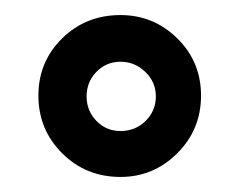

<svg xmlns="http://www.w3.org/2000/svg" viewBox="-20 -696 326 255"><path d="M140 -676Q184 -676 215.5 -645Q247 -614 247 -569Q247 -524 215.5 -492.5Q184 -461 140 -461Q94 -461 62.5 -492.5Q31 -524 31 -569Q31 -614 62.5 -645Q94 -676 140 -676ZM187 -568Q187 -587 173 -600.5Q159 -614 140 -614Q121 -614 108 -600.5Q95 -587 95 -568Q95 -549 108 -535.5Q121 -522 140 -522Q160 -522 173.5 -535.5Q187 -549 187 -568Z"/></svg>

Font: Josefin Sans SemiBold
Style: Regular
Weight: 600
Designer: Santiago Orozco
Foundry: Typemade
Version: Version 2.000